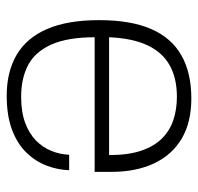

<svg xmlns="http://www.w3.org/2000/svg" viewBox="-29 -549 590 572"><g transform="rotate(90 266.0 -263.0)"><path d="M265 12Q194 12 143.5 -17.5Q93 -47 66.5 -108Q40 -169 40 -263Q40 -358 66.5 -418.5Q93 -479 145 -508.5Q197 -538 273 -538Q345 -538 393.5 -509Q442 -480 467 -426.5Q492 -373 492 -300V-250H91Q91 -170 112.5 -121.5Q134 -73 173.5 -52Q213 -31 268 -31Q314 -31 346 -43Q378 -55 398.5 -75Q419 -95 429.5 -121Q440 -147 441 -174H487Q486 -140 473.5 -107Q461 -74 435 -47Q409 -20 367 -4Q325 12 265 12ZM91 -293H442Q442 -350 429 -388.5Q416 -427 392.5 -450.5Q369 -474 337.5 -484.5Q306 -495 268 -495Q213 -495 174.5 -473.5Q136 -452 115 -407.5Q94 -363 91 -293Z"/></g></svg>

Font: Archivo SemiBold Thin
Style: Regular
Weight: 250
Version: Version 2.001